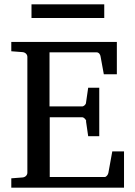

<svg xmlns="http://www.w3.org/2000/svg" viewBox="-20 -864 623 884"><path d="M376 -306 386 -237H437V-460H386L376 -391C376 -383 366 -374 358 -374H208V-623H425C435 -623 442 -613 443 -604L458 -522H518V-671H32V-628L84 -624C96 -623 106 -614 106 -602V-69C106 -57 96 -48 84 -47L32 -43V0H551V-167H497L479 -68C478 -61 470 -49 462 -49H209V-324H359C366 -324 377 -313 377 -306ZM125 -781H460V-844H125Z"/></svg>

Font: Veleka
Style: Regular
Weight: 400
Designer: Stefan Peev, Context Ltd, 2016; SIL International, 1997-2014.
Foundry: Stefan Peev, Context Ltd, 2016
Version: Version 1.000